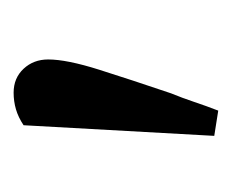

<svg xmlns="http://www.w3.org/2000/svg" viewBox="-50 -158 348 289"><g transform="rotate(90 124.5 -14.0)"><path d="M185 -162 169 125Q157 133 145 136.5Q133 140 120 140Q98 140 84 125Q70 110 70 88Q70 60 85.5 11Q101 -38 121 -97Q128 -114 134 -132Q140 -150 147 -168Z"/></g></svg>

Font: Source Serif Pro
Style: Regular
Weight: 400
Designer: Frank Grießhammer
Foundry: Adobe Systems Incorporated
Version: Version 3.001;hotconv 1.0.111;makeotfexe 2.5.65597